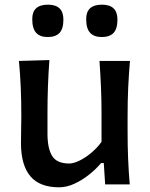

<svg xmlns="http://www.w3.org/2000/svg" viewBox="-20 -798 649 831"><path d="M235.8 12.7Q151.4 12.7 111.1 -35.6Q70.8 -84 70.8 -178.2Q70.8 -212.9 71.5 -239.3Q72.3 -265.6 72.3 -292Q72.3 -363.3 69.8 -419.7Q67.4 -476.1 62 -534.2L193.8 -538.1Q189.5 -480 187.5 -423.8Q185.5 -367.7 185.5 -305.2V-219.7Q185.5 -155.3 205.8 -122.8Q226.1 -90.3 279.3 -90.3Q298.3 -90.3 324 -102.8Q349.6 -115.2 375.2 -136.7Q400.9 -158.2 419.4 -184.1V-305.2Q419.4 -367.7 417 -421.9Q414.6 -476.1 410.6 -534.2H542.5Q537.6 -476.1 534.9 -419.7Q532.2 -363.3 532.2 -292V-234.4Q532.2 -168 534.4 -113.3Q536.6 -58.6 541.5 0H435.1L429.2 -92.3H417.5Q397 -67.4 366.9 -43.2Q336.9 -19 303 -3.2Q269 12.7 235.8 12.7ZM186.5 -637.7Q153.3 -637.7 136.5 -656Q119.6 -674.3 119.6 -715.8Q119.6 -777.8 187.5 -777.8Q254.4 -777.8 254.4 -713.4Q254.4 -673.3 237.5 -655.5Q220.7 -637.7 186.5 -637.7ZM420.4 -637.7Q387.2 -637.7 370.1 -656Q353 -674.3 353 -715.8Q353 -777.8 421.4 -777.8Q488.3 -777.8 488.3 -713.4Q488.3 -673.3 471.4 -655.5Q454.6 -637.7 420.4 -637.7Z"/></svg>

Font: Pinar DS4-Medium
Style: Regular
Weight: 500
Designer: Amin Abedi
Version: Version 2.000